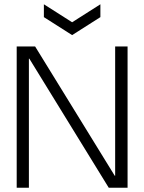

<svg xmlns="http://www.w3.org/2000/svg" viewBox="-20 -877 674 897"><path d="M58 0V-660H144L516 -56H518V-660H576V0H488L117 -603H115V0ZM185 -857 317 -773 449 -857V-797L317 -713L185 -797Z"/></svg>

Font: Bricolage Grotesque 48pt ExtraLight
Style: Regular
Weight: 200
Designer: Mathieu Triay
Foundry: Atelier Triay
Version: Version 1.000; ttfautohint (v1.8.4.7-5d5b);gftools[0.9.32]